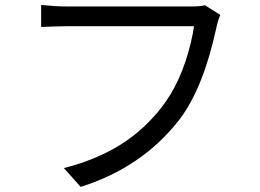

<svg xmlns="http://www.w3.org/2000/svg" viewBox="-20 -725 1040 768"><path d="M799.8 -704.1 861.3 -665Q852.5 -646.5 845.7 -615.2Q793 -371.1 697.3 -246.1Q547.9 -54.7 302.7 22.5L235.4 -52.7Q460.9 -109.4 591.8 -254.9Q609.4 -273.4 625 -293.9Q705.1 -395.5 743.2 -553.7Q752 -589.8 755.9 -620.1H245.1Q221.7 -620.1 144.5 -617.2V-705.1Q201.2 -699.2 245.1 -699.2H747.1Q781.2 -699.2 799.8 -704.1Z"/></svg>

Font: Taipei Sans TC Beta
Style: Regular
Weight: 400
Designer: JT Foundry
Foundry: JT Foundry
Version: Version 1.000